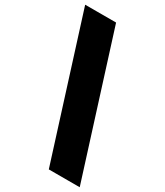

<svg xmlns="http://www.w3.org/2000/svg" viewBox="-226 -898 952 1108"><g transform="rotate(30 250.0 -344.0)"><path d="M293.5 120 0 -808H206L499.5 120Z"/></g></svg>

Font: Encode Sans Expanded Expanded ExtraBold
Style: Regular
Weight: 800
Width: 7
Designer: Multiple Designers
Foundry: Impallari Type
Version: Version 3.000; ttfautohint (v1.8.3) -l 8 -r 50 -G 200 -x 14 